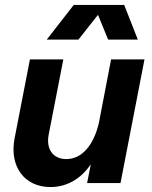

<svg xmlns="http://www.w3.org/2000/svg" viewBox="-20 -740 616 776"><path d="M184 16C250 16 307 -17 347 -76L332 0H467L564 -500H429L380 -245C359 -152 310 -97 248 -97C194 -97 165 -138 177 -197L236 -500H101L39 -181C17 -68 78 16 184 16ZM169 -580H297L376 -680L417 -580H537L482 -720H278Z"/></svg>

Font: Uncut Sans
Style: Bold Italic
Weight: 700
Italic angle: -11°
Designer: Kasper Nordkvist
Foundry: UNCUT.wtf
Version: Version 1.304;Glyphs 3.2 (3246)